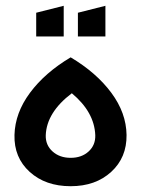

<svg xmlns="http://www.w3.org/2000/svg" viewBox="-20 -633 487 663"><path d="M30 -167Q32 -243 83.5 -312.5Q135 -382 224 -435Q313 -382 364.5 -312.5Q416 -243 417 -167Q418 -89 364 -39.5Q310 10 224 10Q137 10 82.5 -39.5Q28 -89 30 -167ZM105 -507V-589L200 -613V-507ZM138 -166Q137 -132 161.5 -110Q186 -88 224 -88Q262 -88 286 -110Q310 -132 309 -166Q306 -246 228 -311Q141 -245 138 -166ZM249 -507V-589L344 -613V-507Z"/></svg>

Font: LT Superior Semi-bold
Style: Regular
Weight: 600
Designer: Daniel Lyons
Foundry: LyonsType
Version: Version 1.0